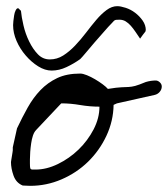

<svg xmlns="http://www.w3.org/2000/svg" viewBox="-20 -602 545 623"><path d="M15.6 -76.2Q15.6 -77.1 16.6 -83Q17.6 -88.9 18.6 -95.2Q19.5 -101.6 20.5 -106.9Q21.5 -112.3 21.5 -114.3V-118.2V-124L35.2 -185.5Q51.8 -220.7 69.8 -252.9Q87.9 -285.2 111.3 -309.6Q134.8 -334 165.5 -348.6Q196.3 -363.3 240.2 -363.3Q249 -363.3 262.2 -357.9Q275.4 -352.5 288.6 -344.7Q301.8 -336.9 313 -328.6Q324.2 -320.3 330.1 -313.5Q360.4 -318.4 374 -318.8Q387.7 -319.3 397.5 -319.8Q407.2 -320.3 418.5 -323.2Q429.7 -326.2 453.1 -335.9Q469.7 -340.8 485.4 -340.8Q492.2 -340.8 498.5 -335Q504.9 -329.1 504.9 -321.3Q504.9 -311.5 498 -303.7Q491.2 -295.9 481.4 -293.9L359.4 -266.6L348.6 -261.7Q347.7 -209 325.2 -161.1Q302.7 -113.3 265.6 -77.1Q228.5 -41 179.7 -20Q130.9 1 78.1 1Q74.2 1 65.4 0.5Q56.6 0 53.7 0Q32.2 -8.8 23.9 -32.2Q15.6 -55.7 15.6 -76.2ZM78.1 -56.6Q79.1 -51.8 85.9 -51.8Q92.8 -51.8 95.7 -51.8Q130.9 -51.8 168 -69.8Q205.1 -87.9 234.9 -116.7Q264.6 -145.5 283.7 -182.1Q302.7 -218.8 302.7 -255.9Q271.5 -255.9 240.2 -261.2Q209 -266.6 179.7 -266.6H178.7L97.7 -180.7Q90.8 -173.8 86.9 -162.1Q83 -150.4 81.1 -136.7Q79.1 -123 78.1 -109.4Q77.1 -95.7 77.1 -85Q77.1 -82 77.1 -71.3Q77.1 -60.5 78.1 -56.6ZM22.5 -520.5Q22.5 -524.4 23.4 -533.7Q24.4 -543 25.9 -552.2Q27.3 -561.5 30.8 -568.4Q34.2 -575.2 38.1 -575.2L41 -574.2Q42 -573.2 43.9 -570.8Q45.9 -568.4 47.9 -567.4Q49.8 -546.9 56.2 -519.5Q62.5 -492.2 74.7 -467.3Q86.9 -442.4 103 -425.8Q119.1 -409.2 141.6 -409.2Q165 -409.2 185.1 -421.9Q205.1 -434.6 223.6 -454.1Q242.2 -473.6 259.3 -496.1Q276.4 -518.6 292.5 -537.6Q308.6 -556.6 325.7 -569.3Q342.8 -582 360.4 -582Q371.1 -582 387.7 -576.7Q404.3 -571.3 418.5 -560.5Q432.6 -549.8 442.9 -535.2Q453.1 -520.5 453.1 -503.9Q453.1 -502.9 452.6 -502.9Q452.1 -502.9 452.1 -502V-500Q450.2 -498 443.4 -488.8Q436.5 -479.5 434.6 -476.6Q426.8 -488.3 419.4 -499Q412.1 -509.8 404.3 -518.6Q396.5 -527.3 387.7 -532.7Q378.9 -538.1 367.2 -538.1Q360.4 -538.1 356.4 -537.6Q352.5 -537.1 349.6 -534.2Q346.7 -531.2 342.8 -526.9Q338.9 -522.5 331.1 -514.6Q326.2 -508.8 313 -494.1Q299.8 -479.5 285.6 -462.9Q271.5 -446.3 258.8 -431.2Q246.1 -416 240.2 -410.2Q219.7 -395.5 195.8 -384.3Q171.9 -373 147.5 -373Q126 -373 104 -386.7Q82 -400.4 63.5 -421.9Q44.9 -443.4 33.7 -469.2Q22.5 -495.1 22.5 -520.5Z"/></svg>

Font: Cedarville Cursive
Style: Regular
Weight: 400
Designer: Kimberly Geswein
Foundry: Kimberly Geswein
Version: Version 1.001 2010